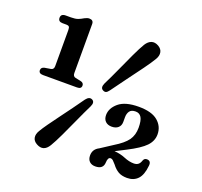

<svg xmlns="http://www.w3.org/2000/svg" viewBox="-126 -862 1079 1024"><g transform="rotate(20 413.0 -349.5)"><path d="M87 -644.5Q62 -644.5 62 -666.5Q62 -689 88.5 -689H118.5Q143 -689 157.8 -694.5Q172.5 -700 187 -709Q202 -717 213 -717Q237 -717 237 -694.5V-416Q237 -397 253 -394L282 -388Q301 -384 301 -368Q301 -349 276.5 -349H84Q59 -349 59 -368Q59 -384.5 78.5 -388.5L112 -394Q128.5 -396.5 128.5 -416V-620.5Q128.5 -635 124 -639.8Q119.5 -644.5 109 -644.5ZM447.5 -395Q438.5 -382.5 430.5 -379.2Q422.5 -376 412 -382Q395 -391.5 407 -418.5Q428.5 -461.5 452 -513.5Q475.5 -565.5 497.2 -612Q519 -658.5 535 -685Q548.5 -706.5 566.8 -712.8Q585 -719 606.5 -707Q627 -695 630.2 -676.2Q633.5 -657.5 621 -636.5Q606 -611 575.8 -569.5Q545.5 -528 510.8 -481.5Q476 -435 447.5 -395ZM338.5 -302.5Q356.5 -326 375 -316Q392.5 -306 379.5 -279Q358.5 -236.5 335 -184.2Q311.5 -132 289.5 -85.5Q267.5 -39 251.5 -12.5Q223.5 34 180 9.5Q159.5 -2 156.2 -20.8Q153 -39.5 166 -61Q177 -80 197.5 -108.8Q218 -137.5 243 -171.2Q268 -205 293 -239Q318 -273 338.5 -302.5ZM466 -32.5Q466 -68 499.5 -84.5L565.5 -127.5Q617.5 -159 638.2 -188Q659 -217 659 -259Q659 -299.5 648 -317.5Q637 -335.5 615 -335.5Q591 -335.5 581.2 -321.8Q571.5 -308 571.5 -287.5V-260.5Q571.5 -239.5 558 -227.5Q544.5 -215.5 521.5 -215.5Q499 -215.5 485.8 -228.2Q472.5 -241 472.5 -264Q472.5 -303 509.2 -334Q546 -365 622.5 -365Q696 -365 731 -335.2Q766 -305.5 766 -260Q766 -222.5 737.5 -193Q709 -163.5 639.5 -128L581 -98Q614 -96 643.5 -83.8Q673 -71.5 699 -71.5Q713.5 -71.5 723.2 -78.2Q733 -85 738.5 -102Q744 -117.5 760 -116.5Q783 -115 780 -88Q775 -34.5 752.2 -10.5Q729.5 13.5 691.5 13.5Q661.5 13.5 642 2.2Q622.5 -9 606 -31Q595 -43.5 588.8 -49.5Q582.5 -55.5 575 -55.5Q559 -55.5 558 -25.5Q556.5 13.5 511.5 13.5Q490.5 13.5 478.2 1.5Q466 -10.5 466 -32.5Z"/></g></svg>

Font: Fraunces 9pt S050 SemiBold
Style: Regular
Weight: 600
Version: Version 1.000; ttfautohint (v1.8.3)